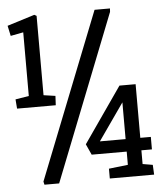

<svg xmlns="http://www.w3.org/2000/svg" viewBox="-51 -737 659 781"><g transform="rotate(-5 278.5 -346.0)"><path d="M15 -318 12 -356 67 -365V-625L15 -615L6 -657L118 -692L127 -687V-363L175 -356L173 -318ZM366 -2V-42L444 -51V-105H301L281 -149L438 -375H504V-156H547V-105H504V-49L545 -42L547 -2ZM339 -156H444V-306ZM99 0 96 -13 364 -691H427L426 -677L159 0Z"/></g></svg>

Font: Kreon Medium
Style: Regular
Weight: 500
Version: Version 2.002